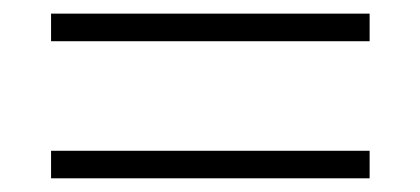

<svg xmlns="http://www.w3.org/2000/svg" viewBox="-20 -492 611 279"><path d="M54.2 -432.1V-472.2H517.1V-432.1ZM54.2 -232.9V-272.9H517.1V-232.9Z"/></svg>

Font: Zoram GWebM Light
Style: Regular
Weight: 300
Foundry: Ascender Corporation
Version: Version 1.000